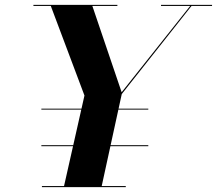

<svg xmlns="http://www.w3.org/2000/svg" viewBox="-20 -770 892 790"><path d="M150.2 -323H590.2V-319H150.2ZM150.2 -172.5H590.2V-168.5H150.2ZM152.5 -4.5H243.5L327.5 -377L189 -745.5H117.5V-750H463V-745.5H360L480.5 -390.5L762.5 -745.5H642.5V-750H852.5V-745.5H768L481 -383L398.5 -4.5H497.5V0H152.5Z"/></svg>

Font: Bodoni* 36pt
Style: Bold Italic
Weight: 700
Italic angle: -13°
Version: Version 2.3